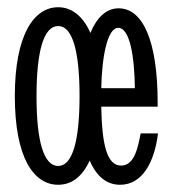

<svg xmlns="http://www.w3.org/2000/svg" viewBox="-20 -498 477 531"><path d="M315 -40C276 -40 262 -97 260 -203H416V-214C416 -383 376 -475 308 -475C274 -475 248 -450 230 -407C209 -455 177 -478 141 -478C74 -478 21 -402 21 -232C21 -62 73 13 141 13C177 13 207 -8 228 -54C247 -10 275 13 312 13C373 13 407 -48 417 -129H369C362 -94 353 -40 315 -40ZM200 -232C200 -107 180 -39 141 -39C101 -39 81 -107 81 -232C81 -357 101 -426 141 -426C180 -426 200 -358 200 -232ZM260 -254C262 -342 277 -421 307 -421C339 -421 352 -342 353 -254Z"/></svg>

Font: Stint Ultra Condensed
Style: Regular
Weight: 400
Width: 1
Designer: Astigmatic (AOETI)
Foundry: Astigmatic (AOETI)
Version: Version 1.000